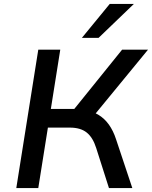

<svg xmlns="http://www.w3.org/2000/svg" viewBox="-20 -958 774 978"><path d="M63 0 175 -705H287L239 -403H373L343 -384L602 -705H734L454 -364L407 -398Q448 -393 480 -374Q512 -355 534.5 -323.5Q557 -292 571 -249L654 0H535L470 -204Q453 -258 421.5 -283Q390 -308 336 -308H224L175 0ZM397 -765 539 -938H662L482 -765Z"/></svg>

Font: Nunito Sans 7pt SemiBold
Style: Italic
Weight: 600
Italic angle: -9°
Designer: Vernon Adams
Foundry: Vernon Adams
Version: Version 3.101;gftools[0.9.27]